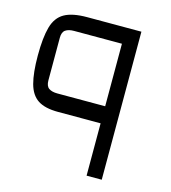

<svg xmlns="http://www.w3.org/2000/svg" viewBox="-97 -704 696 783"><g transform="rotate(15 251.0 -312.5)"><path d="M340 0V-221H160Q105 -221 75 -240.5Q45 -260 33 -304.5Q21 -349 21 -422Q21 -498 33.5 -542.5Q46 -587 79.5 -606Q113 -625 175 -625H404V0ZM138 -293H340V-557H138Q115 -557 102 -548Q89 -539 89 -515V-335Q89 -311 102 -302Q115 -293 138 -293Z"/></g></svg>

Font: Changa Light
Style: Regular
Weight: 300
Designer: Eduardo Rodriguez Tunni
Foundry: Eduardo Rodriguez Tunni
Version: Version 3.002; ttfautohint (v1.8.2)